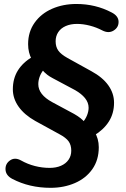

<svg xmlns="http://www.w3.org/2000/svg" viewBox="-20 -735 619 946"><path d="M40.6 146.4Q8.7 129.6 7.2 100.7Q5.6 71.9 29.4 55.3Q53.1 38.8 83.4 55.4Q115.6 73.6 151.7 82.9Q187.8 92.2 224.6 92.2Q256.5 92.2 280.5 81.7Q304.6 71.2 317.8 52Q331.1 32.7 331.1 7.4Q331.1 -20.5 318 -38.6Q305 -56.7 272.8 -73.8L153.5 -139.2Q99.9 -169.4 71.6 -209.5Q43.3 -249.6 43.3 -295Q43.3 -347.5 67.7 -387.2Q92.1 -426.9 141 -456.1L136.6 -442.5Q118.5 -475.3 118.5 -517.5Q118.5 -578.2 150.6 -623.2Q182.6 -668.2 236.6 -691.8Q290.6 -715.4 356.3 -715.4Q450.8 -715.4 530.3 -673.5Q563.7 -656.3 564.2 -628.1Q564.8 -599.9 539.9 -584.5Q515 -569 483.8 -585.2Q455.4 -600.2 422.6 -608.7Q389.8 -617.2 359.5 -617.2Q327.7 -617.2 303.7 -606.6Q279.7 -596 266.9 -576.5Q254.1 -557 254.1 -531.4Q254.1 -504.3 267.2 -485.8Q280.3 -467.3 312.4 -449.4L430.1 -384.3Q485.5 -354.2 513.7 -314.6Q541.9 -275 541.9 -228.8Q541.9 -176.5 516.3 -136.1Q490.7 -95.7 441.8 -66.3L445.2 -86.9Q466.7 -51.9 466.7 -9.5Q466.7 53.2 435.1 98.3Q403.4 143.4 349.1 166.9Q294.8 190.4 229.2 190.4Q124.8 190.4 40.6 146.4ZM236.5 -232.1 345.3 -173.6Q363.8 -163.1 376.7 -152.7Q389.5 -142.4 400.1 -130.2L384.9 -129.4Q400.8 -146.6 408.7 -166.4Q416.6 -186.3 416.6 -204.1Q416.6 -229.4 398.9 -251.5Q381.2 -273.6 347.1 -292.5L239.7 -349.8Q223.6 -358.3 213.6 -366.1Q197.9 -378.1 185.1 -394L202.8 -400.2Q185.4 -381.8 177 -361.2Q168.7 -340.5 168.7 -320.5Q168.7 -294.4 185.9 -272.3Q203.2 -250.2 236.5 -232.1Z"/></svg>

Font: SN Pro Thin
Style: Italic
Weight: 200
Italic angle: -9°
Designer: Tobias Whetton
Foundry: Supernotes
Version: Version 1.003;Glyphs 3.3 (3324)